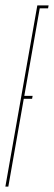

<svg xmlns="http://www.w3.org/2000/svg" viewBox="-53 -695 201 715"><path d="M-33 0 86 -675H128L126 -664H95L37.5 -338H68.5L66.5 -327H35.5L-22 0Z"/></svg>

Font: Anybody UltraCondensed Thin
Style: Italic
Weight: 100
Width: 1
Italic angle: -10°
Designer: Tyler Finck
Foundry: Etcetera Type Company
Version: Version 1.010; ttfautohint (v1.8.3) -l 8 -r 50 -G 200 -x 14 